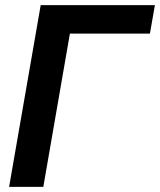

<svg xmlns="http://www.w3.org/2000/svg" viewBox="-20 -731 627 751"><path d="M566.4 -599.6H253.4L149.4 0H15.6L139.2 -710.9H585.9Z"/></svg>

Font: Roboto Mono
Style: Bold Italic
Weight: 700
Designer: Google
Version: Version 2.000985; 2015; ttfautohint (v1.3)